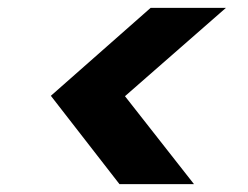

<svg xmlns="http://www.w3.org/2000/svg" viewBox="-20 -593 628 487"><path d="M553 -573 297 -349 472 -126H283L109 -350L362 -573Z"/></svg>

Font: DM Sans 18pt Black
Style: Italic
Weight: 900
Italic angle: -10°
Designer: Colophon Foundry, Jonny Pinhorn
Foundry: Colophon Foundry
Version: Version 4.004;gftools[0.9.30]